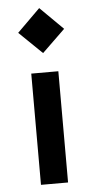

<svg xmlns="http://www.w3.org/2000/svg" viewBox="-53 -758 386 791"><g transform="rotate(-5 140.0 -363.0)"><path d="M84 -460V0H196V-460ZM45 -632 140 -540 235 -632 140 -726Z"/></g></svg>

Font: KT Kiyosuna Sans Bold
Style: Regular
Weight: 700
Designer: [Zen Kaku Gothic] Yoshimichi Ohira
Version: Version 1.010;Glyphs 3.1.2 (3151)